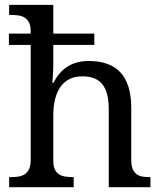

<svg xmlns="http://www.w3.org/2000/svg" viewBox="-20 -780 675 800"><path d="M287.1 -42V0H18.1V-42H25.9Q43 -42 57.9 -44.4Q72.8 -46.9 83.7 -54.4Q94.7 -62 101.3 -76.2Q107.9 -90.3 107.9 -113.8V-592.8H17.1V-640.1H107.9V-649.9Q107.9 -671.9 101.3 -685.3Q94.7 -698.7 83.5 -706.1Q72.3 -713.4 57.4 -715.6Q42.5 -717.8 25.9 -717.8H18.1V-759.8H202.1V-640.1H373V-592.8H202.1V-520Q202.1 -506.3 201.7 -491.5Q201.2 -476.6 200.2 -463.9Q199.2 -449.2 198.2 -435.1H203.1Q248 -525.9 350.1 -525.9Q392.6 -525.9 425.5 -514.4Q458.5 -502.9 481 -479.2Q503.4 -455.6 515.1 -418.5Q526.9 -381.3 526.9 -330.1V-113.8Q526.9 -90.3 532.7 -76.2Q538.6 -62 548.8 -54.4Q559.1 -46.9 573.2 -44.4Q587.4 -42 604 -42H606.9V0H433.1V-325.2Q433.1 -357.9 427.2 -383.3Q421.4 -408.7 408.4 -426.3Q395.5 -443.8 374.5 -452.9Q353.5 -461.9 323.2 -461.9Q292 -461.9 269.3 -450.4Q246.6 -439 231.7 -417.7Q216.8 -396.5 209.5 -366.5Q202.1 -336.4 202.1 -299.8V-108.9Q202.1 -86.9 208.7 -73.5Q215.3 -60.1 226.6 -53.2Q237.8 -46.4 252.7 -44.2Q267.6 -42 284.2 -42Z"/></svg>

Font: Noto Serif
Style: Regular
Weight: 400
Designer: Monotype Design team
Foundry: Monotype Imaging Inc.
Version: Version 1.02